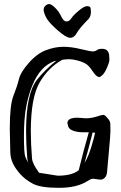

<svg xmlns="http://www.w3.org/2000/svg" viewBox="-20 -899 584 928"><path d="M319.1 -716.3C331.9 -716.3 342.5 -723.9 350.8 -739C359.1 -754.2 378.4 -777.2 408.7 -808.1L409.2 -808.6C416 -817.7 419.4 -828.3 419.4 -840.3C419.4 -852.4 418.3 -860.2 416 -863.8C413.7 -867.4 408.3 -869.1 399.7 -869.1C391 -869.1 377.8 -861.7 360.1 -846.9C342.4 -832.1 330.5 -819.8 324.5 -810.1C318.4 -800.3 310.7 -795.4 301.3 -795.4C291.8 -795.4 283.4 -803.4 276.1 -819.3C268.8 -835.3 259 -849.3 246.6 -861.3C234.2 -873.4 224.7 -879.4 218 -879.4C211.3 -879.4 205.2 -876.7 199.5 -871.3C193.8 -866 190.9 -859.3 190.9 -851.3C190.9 -843.3 194.7 -831.5 202.4 -815.7C210 -799.9 228.2 -779.4 256.8 -754.2C285.5 -728.9 306.2 -716.3 319.1 -716.3ZM354.5 -330.1C321.9 -330.1 305.7 -321.3 305.7 -303.7V-301.3L307.1 -300.3C308.1 -284.7 315.9 -274 330.6 -268.3C345.2 -262.6 361.2 -259.8 378.4 -259.8H409.2C391.9 -199.2 375.7 -138 360.4 -76.2C338.9 -58.6 305 -49.8 258.8 -49.8L168.9 -64C147.5 -92.9 136.1 -115.9 134.8 -132.8C130.9 -181 128.9 -225.1 128.9 -265.1C128.9 -373.9 143.4 -452.8 172.4 -502C200.4 -549.5 236.5 -585.4 280.8 -609.9C288.6 -611.2 298.5 -612.1 310.5 -612.8H314.9C326 -612.8 339.5 -610.7 355.5 -606.4C373.4 -601.6 387.3 -595.8 397.2 -589.1C407.1 -582.4 417.6 -570.5 428.7 -553.2C439.8 -536 450.4 -527 460.4 -526.4C473.5 -531.2 484.8 -544.4 494.4 -565.7C504 -587 508.8 -602.1 508.8 -610.8L507.8 -629.9C507.2 -640 504.1 -648 498.5 -654.1C493 -660.1 484.7 -663.1 473.6 -663.1H472.7C462.2 -663.1 454.1 -661 448.2 -656.7C442.4 -652.5 435.7 -650.4 428.2 -650.4C421.1 -650.4 402 -654.1 371.1 -661.6C340.2 -669.1 311.8 -672.9 285.9 -672.9C260 -672.9 232.6 -667.6 203.6 -657C174.6 -646.4 146.7 -626 119.9 -595.7C93 -565.4 76.8 -538.8 71.3 -515.9C65.8 -492.9 57 -466.6 45.2 -437C33.3 -407.4 27.3 -354.2 27.3 -277.3L29.8 -163.1C30.4 -143.9 34.6 -126.1 42.2 -109.6C49.9 -93.2 61.7 -75.9 77.6 -57.9C93.6 -39.8 114 -24.2 138.9 -11C163.8 2.2 205.2 8.8 263.2 8.8H266.1C323.1 8.8 368.7 -2.1 402.8 -23.9C412.3 -29.8 418.5 -33.1 421.4 -33.9C424.3 -34.7 427.5 -35.2 430.9 -35.2C434.3 -35.2 439.8 -34.4 447.3 -33C454.8 -31.5 461.6 -30.8 467.8 -30.8C474 -30.8 480.2 -33.9 486.6 -40C492.9 -46.2 496.6 -55.9 497.6 -69.1C498.5 -82.3 501.5 -114.7 506.3 -166.5C511.2 -218.3 513.7 -251 513.7 -264.6C513.7 -278.3 513.5 -290.3 513.2 -300.5C512.9 -310.8 507.6 -320.6 497.6 -330.1C490.7 -339.2 484.7 -343.8 479.5 -343.8C474.3 -343.8 463.9 -341.1 448.2 -335.9C432.6 -330.7 415.4 -327.8 396.5 -327.1ZM427.7 -258.8C432.9 -258.5 436.8 -257.8 439.5 -256.8C438.2 -247.7 432.5 -226.5 422.6 -193.1C412.7 -159.7 401.4 -132.6 388.7 -111.8C402.3 -160.3 415.4 -209.3 427.7 -258.8ZM136.2 -485.8C161 -547.4 196.5 -586.6 242.7 -603.5C245.6 -603.8 248.5 -604.3 251.5 -605C214.4 -575.4 183.3 -544.6 158.2 -512.7C123.4 -467.8 106 -385.3 106 -265.1C106 -225.4 107.9 -181.5 111.8 -133.3C112.5 -126.5 114.1 -119.5 116.7 -112.3C111.2 -120.8 106.3 -130.7 102.1 -142.1C97.8 -153.5 95.7 -186.6 95.7 -241.5C95.7 -296.3 99.2 -342.9 106.2 -381.1C113.2 -419.4 123.2 -454.3 136.2 -485.8Z"/></svg>

Font: Drukaatie burti
Style: Regular
Weight: 400
Version: Version 0.14.4